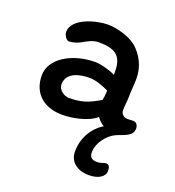

<svg xmlns="http://www.w3.org/2000/svg" viewBox="-120 -527 761 835"><g transform="rotate(20 260.5 -110.0)"><path d="M508 -48C508 -62 501 -76 485 -76C473 -76 467 -75 457 -75C442 -75 427 -87 427 -104C427 -128 431 -147 431 -166C431 -201 435 -225 435 -253C435 -309 410 -356 372 -389C336 -418 274 -432 239 -432C185 -432 78 -403 78 -340C78 -328 90 -305 103 -305C121 -305 141 -312 156 -320C175 -331 201 -346 227 -346C301 -346 337 -325 337 -251V-235C317 -246 271 -260 242 -260C189 -260 138 -246 99 -220C67 -198 43 -166 43 -127C43 -36 108 5 185 5C227 5 301 -7 339 -41C349 -27 360 -17 372 -10C323 20 292 74 292 135C292 184 330 212 384 212C427 212 456 193 456 167C456 145 450 138 436 138C427 138 418 146 397 146C378 146 362 140 362 114C362 71 397 22 443 5C472 -6 508 -15 508 -48ZM186 -74C166 -74 137 -92 137 -119C137 -175 200 -187 242 -187C270 -187 301 -176 333 -161C332 -137 331 -129 328 -116C274 -84 244 -74 186 -74Z"/></g></svg>

Font: Itim
Style: Regular
Weight: 400
Designer: CadsonDemak Team
Foundry: Pablo Impallari
Version: Version 1.002;PS 001.002;hotconv 1.0.88;makeotf.lib2.5.64775